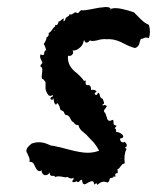

<svg xmlns="http://www.w3.org/2000/svg" viewBox="-20 -531 448 548"><path d="M61 -86 59 -91 56 -97Q52 -107 70 -121Q95 -131 124 -116Q127 -116 150 -111L177 -104Q211 -95 230 -95Q248 -95 263 -101Q256 -114 247 -125L237 -135L227 -146L220 -152L213 -158Q205 -166 204 -174Q195 -173 190 -182Q185 -184 184 -187L182 -190L180 -194Q176 -203 167 -203L164 -207L162 -212Q159 -215 153 -217L151 -222L150 -227Q147 -234 143 -237L142 -235L140 -232Q135 -235 134 -242L133 -248L131 -252Q130 -250 132 -248Q128 -245 126 -247Q123 -248 125 -253L127 -254L129 -255Q132 -256 130 -260Q121 -253 115 -264Q109 -274 110 -283V-297L108 -299L106 -302Q103 -306 100 -306Q98 -311 100 -323Q102 -335 99 -339Q94 -340 96 -345L98 -348L101 -351Q101 -353 99 -357L96 -363Q93 -370 96 -376Q104 -371 106 -377V-380L107 -383Q108 -387 112 -388L109 -397L105 -406L108 -410L110 -414Q113 -420 113 -425Q120 -426 119 -437Q125 -439 132 -451L134 -453L136 -454Q138 -458 138 -460Q143 -458 145 -463Q147 -465 147 -470Q150 -469 153 -472L156 -475L159 -477Q162 -480 162 -477Q162 -475 161 -470Q165 -471 166 -475L167 -478L169 -481L172 -483L175 -485Q179 -487 177 -490Q181 -489 185 -490L188 -492L190 -493Q195 -498 200 -494Q203 -492 206 -497L209 -500L212 -502Q216 -500 242 -505L252 -507L263 -509Q279 -511 282 -511Q290 -511 293.5 -508.5Q297 -506 296 -502H297V-506Q309 -510 330 -505L346 -501L362 -496L372 -486L382 -476Q393 -465 405 -460Q411 -440 405 -422Q398 -425 392 -423L388 -421Q386 -420 382 -420L379 -412L377 -404Q372 -395 365 -394Q359 -395 345 -401L325 -411Q303 -421 283 -419Q279 -420 272 -419L265 -418L258 -416Q240 -412 237 -416Q225 -402 220 -417L218 -411L216 -405Q213 -399 208 -395Q196 -385 187 -387Q191 -380 186 -375Q182 -370 174 -372Q171 -342 201 -321L206 -316L210 -312Q217 -305 218 -302Q220 -300 221 -300L223 -301H225Q222 -288 230 -288H234L237 -286Q240 -283 240 -274Q251 -277 256 -269Q252 -268 250 -264Q250 -263 252 -261Q254 -259 257 -261Q258 -262 260 -267L264 -263L265 -258Q267 -250 273 -249Q279 -235 276 -235L275 -234L274 -233Q272 -233 272 -231Q273 -230 275 -230L277 -231Q281 -232 285 -228L282 -223L278 -218Q275 -212 280 -209Q281 -208 283 -201L285 -196L286 -192Q290 -182 301 -189Q304 -188 304 -184V-179Q304 -174 313 -172Q312 -170 307 -165Q313 -163 311 -155Q323 -153 329 -147Q337 -138 322 -135Q325 -121 336 -126Q348 -115 336 -109Q339 -108 341 -106Q333 -90 336 -65Q333 -64 329 -62L324 -56Q319 -48 315 -48Q316 -46 316 -37Q306 -37 310 -27H307Q305 -27 304 -28Q305 -25 301 -24L298 -23H295L293 -20L292 -16Q290 -11 287 -10Q271 -17 258 -3L257 -6L255 -8Q252 -7 249 -4Q248 -14 243 -14Q239 -14 232 -10Q224 -5 221 -5Q215 -5 214 -18Q211 -18 209 -16L206 -13Q203 -9 198 -14Q195 -11 190 -11Q185 -11 187 -16Q192 -19 189 -24Q185 -18 172 -26Q171 -25 165 -25L160 -26L155 -27Q140 -29 139 -25Q138 -27 134 -29H128Q121 -30 122 -39Q117 -31 110 -31Q105 -31 102 -35Q98 -39 99 -45Q89 -38 82 -52L79 -58L76 -64Q71 -70 64 -69Q66 -78 61 -86ZM340 -492 339 -493V-494L338 -496Q339 -493 340 -492ZM134 -445 135 -444V-443L138 -446Q137 -445 134 -445ZM326 -79H324Q325 -78 326 -78ZM111 -379 112 -380Q111 -380 111 -379Z"/></svg>

Font: Kom-post
Style: Regular
Weight: 400
Designer: @guaschetti
Foundry: guaschetti
Version: Version 1.00 December 6, 2021, initial release